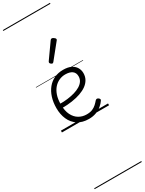

<svg xmlns="http://www.w3.org/2000/svg" viewBox="-436 -1183 1398 1856"><g transform="rotate(-30 263.0 -255.0)"><path d="M293 18Q219 18 169.5 -15Q120 -48 95.5 -104Q71 -160 71 -229Q71 -294 88 -347.5Q105 -401 136.5 -439.5Q168 -478 212 -498.5Q256 -519 311 -519Q365 -519 399 -502Q433 -485 450 -456.5Q467 -428 467 -393Q467 -355 450 -324.5Q433 -294 402 -271.5Q371 -249 328 -234Q285 -219 232 -211Q179 -203 120 -203V-249Q165 -248 207.5 -253.5Q250 -259 287 -269.5Q324 -280 352 -297Q380 -314 395.5 -337Q411 -360 411 -390Q411 -430 383.5 -450Q356 -470 307 -470Q272 -470 239.5 -456Q207 -442 181.5 -413.5Q156 -385 141 -342Q126 -299 126 -240Q126 -168 149 -122Q172 -76 210.5 -53.5Q249 -31 296 -31Q335 -31 360.5 -42Q386 -53 404.5 -70Q423 -87 439 -106Q448 -114 455.5 -113.5Q463 -113 472 -107Q480 -101 483 -93Q486 -85 479 -77Q463 -53 436.5 -31Q410 -9 374 4.5Q338 18 293 18ZM255 -623Q248 -623 238.5 -631Q229 -639 229 -647Q229 -649 230 -651.5Q231 -654 233 -659L352 -827Q356 -833 360 -835Q364 -837 369 -837Q376 -837 384.5 -832Q393 -827 399.5 -820.5Q406 -814 406 -807Q406 -803 404.5 -800Q403 -797 399 -793L269 -632Q262 -623 255 -623ZM0 623H526V633H0ZM0 -20H526V0H0ZM0 -505H526V-500H0ZM0 -1143H526V-1133H0Z"/></g></svg>

Font: Playwrite CL Guides
Style: Regular
Weight: 400
Designer: Veronika Burian, José Scaglione
Foundry: TypeTogether
Version: Version 1.003